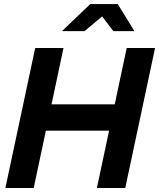

<svg xmlns="http://www.w3.org/2000/svg" viewBox="-20 -940 795 960"><path d="M7 0 156 -700H297.5L237.7 -418.5H553.7L613.5 -700H755.3L606.3 0H464.5L525.4 -286.5H209.4L148.5 0ZM289.7 -784.3 431.3 -919.6H568.9L652.1 -784.3H546.9L490.7 -857.8L402.5 -784.3Z"/></svg>

Font: Red Hat Display VF
Style: Italic
Weight: 300
Italic angle: -12°
Designer: Pentagram, MCKL
Foundry: Pentagram, MCKL
Version: Version 1.023